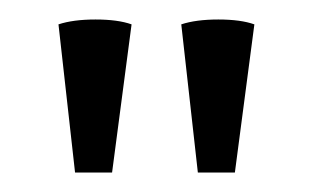

<svg xmlns="http://www.w3.org/2000/svg" viewBox="-20 -751 321 197"><path d="M183 -574H221L241 -726Q227 -731 204 -731Q181 -731 166 -726ZM57 -574H95L115 -726Q101 -731 78 -731Q55 -731 40 -726Z"/></svg>

Font: Arima Madurai
Style: Regular
Weight: 400
Designer: Joana Correia and Natanael Gama
Foundry: NDISCOVER
Version: Version 1.019